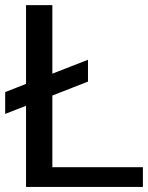

<svg xmlns="http://www.w3.org/2000/svg" viewBox="-35 -735 582 755"><path d="M-14.6 -287.1V-373L311 -500V-414.1ZM67.4 0V-714.8H170.9V-77.6H526.9V0Z"/></svg>

Font: Pontano Sans SemiBold
Style: Regular
Weight: 600
Designer: Vernon Adams
Foundry: Vernon Adams
Version: Version 2.001